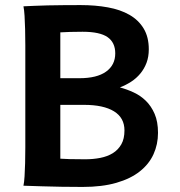

<svg xmlns="http://www.w3.org/2000/svg" viewBox="-20 -738 716 763"><path d="M607.9 -210Q607.9 -164.6 590.1 -125.2Q572.3 -85.9 535.6 -56.9Q499 -27.8 442.4 -11.5Q385.7 4.9 308.1 4.9Q265.6 4.9 223.9 4.2Q182.1 3.4 148.4 2.4Q108.9 1.5 73.2 0Q76.2 -14.6 77.6 -37.6Q79.1 -60.5 79.8 -89.4Q80.6 -118.2 80.6 -151.9V-558.1Q80.6 -592.3 79.8 -621.8Q79.1 -651.4 77.6 -674.8Q76.2 -698.2 73.2 -712.9Q91.3 -713.9 115.7 -714.8Q140.1 -715.8 169.4 -716.6Q198.7 -717.3 231.9 -717.5Q265.1 -717.8 300.3 -717.8Q359.4 -717.8 408.9 -708.7Q458.5 -699.7 494.6 -679Q530.8 -658.2 551 -624.5Q571.3 -590.8 571.3 -542Q571.3 -512.2 562.3 -488.3Q553.2 -464.4 537.6 -445.6Q522 -426.8 501.2 -413.3Q480.5 -399.9 456.5 -390.6Q483.9 -383.3 511 -370.8Q538.1 -358.4 559.6 -337.4Q581.1 -316.4 594.5 -285.4Q607.9 -254.4 607.9 -210ZM219.7 -107.4Q231.9 -106.4 256.8 -105.7Q281.7 -105 318.4 -105Q350.1 -105 378.7 -110.6Q407.2 -116.2 428.5 -129.4Q449.7 -142.6 462.2 -164.6Q474.6 -186.5 474.6 -219.7Q474.6 -270 432.9 -295.7Q391.1 -321.3 314 -321.3H219.7ZM219.7 -427.2H295.4Q365.2 -427.2 401.6 -453.4Q438 -479.5 438 -525.9Q438 -569.3 407.2 -590.6Q376.5 -611.8 308.1 -611.8Q282.7 -611.8 258.1 -611.1Q233.4 -610.4 219.7 -609.4Z"/></svg>

Font: Andika New Basic
Style: Bold
Weight: 700
Designer: Victor Gaultney, Annie Olsen, Pablo Ugerman
Foundry: SIL International
Version: Version 5.500; ttfautohint (v1.8.3)